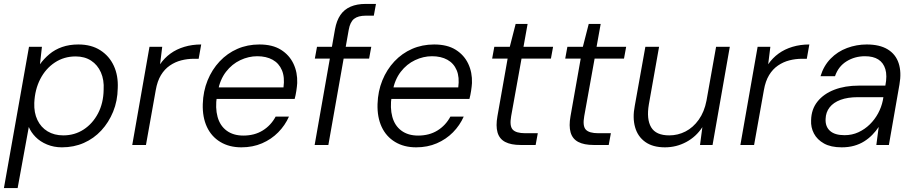

<svg xmlns="http://www.w3.org/2000/svg" viewBox="-33 -740 4672 980"><path d="M-13 220 115 -501H181L171 -412Q191 -440 219 -463.5Q247 -487 284 -500Q321 -513 367 -513Q433 -513 479 -483.5Q525 -454 548 -404Q571 -354 568 -290Q567 -225 544.5 -170Q522 -115 484 -74Q446 -33 395 -10.5Q344 12 283 12Q242 12 207 -2.5Q172 -17 148.5 -41Q125 -65 114 -92L57 220ZM290 -49Q348 -49 394 -79Q440 -109 467.5 -161.5Q495 -214 496 -282Q499 -332 482 -370.5Q465 -409 432 -430.5Q399 -452 353 -452Q294 -452 247 -421Q200 -390 172.5 -336.5Q145 -283 142 -215Q140 -165 158 -127.5Q176 -90 210 -69.5Q244 -49 290 -49Z M642 0 730 -501H795L784 -412Q806 -444 837 -466.5Q868 -489 908 -501Q948 -513 994 -513L981 -440H957Q924 -440 892.5 -432Q861 -424 834 -405.5Q807 -387 788.5 -356.5Q770 -326 762 -280L712 0Z M1199 12Q1137 12 1091.5 -15.5Q1046 -43 1023 -92.5Q1000 -142 1002 -209Q1004 -274 1026.5 -329.5Q1049 -385 1088 -426.5Q1127 -468 1178.5 -490.5Q1230 -513 1291 -513Q1358 -513 1401 -486Q1444 -459 1465 -414.5Q1486 -370 1484 -316Q1483 -299 1479.5 -276Q1476 -253 1471 -235H1057L1067 -294H1414Q1421 -346 1406 -381.5Q1391 -417 1358.5 -435Q1326 -453 1280 -453Q1236 -453 1193.5 -433Q1151 -413 1120.5 -373.5Q1090 -334 1079 -275L1074 -249Q1065 -189 1077.5 -143.5Q1090 -98 1124 -73Q1158 -48 1209 -48Q1266 -48 1308 -74Q1350 -100 1374 -145H1442Q1422 -100 1387 -64.5Q1352 -29 1304.5 -8.5Q1257 12 1199 12Z M1573 0 1677 -591Q1685 -635 1704.5 -663.5Q1724 -692 1756.5 -706Q1789 -720 1833 -720H1886L1875 -660H1834Q1795 -660 1774.5 -644Q1754 -628 1747 -588L1643 0ZM1574 -441 1585 -501H1862L1851 -441Z M2091 12Q2029 12 1983.5 -15.5Q1938 -43 1915 -92.5Q1892 -142 1894 -209Q1896 -274 1918.5 -329.5Q1941 -385 1980 -426.5Q2019 -468 2070.5 -490.5Q2122 -513 2183 -513Q2250 -513 2293 -486Q2336 -459 2357 -414.5Q2378 -370 2376 -316Q2375 -299 2371.5 -276Q2368 -253 2363 -235H1949L1959 -294H2306Q2313 -346 2298 -381.5Q2283 -417 2250.5 -435Q2218 -453 2172 -453Q2128 -453 2085.5 -433Q2043 -413 2012.5 -373.5Q1982 -334 1971 -275L1966 -249Q1957 -189 1969.5 -143.5Q1982 -98 2016 -73Q2050 -48 2101 -48Q2158 -48 2200 -74Q2242 -100 2266 -145H2334Q2314 -100 2279 -64.5Q2244 -29 2196.5 -8.5Q2149 12 2091 12Z M2625 0Q2575 0 2545.5 -15.5Q2516 -31 2506.5 -64Q2497 -97 2506 -147L2558 -441H2479L2490 -501H2569L2599 -618H2660L2639 -501H2790L2779 -441H2629L2576 -147Q2567 -97 2584 -78.5Q2601 -60 2648 -60H2712L2701 0Z M2998 0Q2948 0 2918.5 -15.5Q2889 -31 2879.5 -64Q2870 -97 2879 -147L2931 -441H2852L2863 -501H2942L2972 -618H3033L3012 -501H3163L3152 -441H3002L2949 -147Q2940 -97 2957 -78.5Q2974 -60 3021 -60H3085L3074 0Z M3361 12Q3299 12 3260.5 -15.5Q3222 -43 3208.5 -91Q3195 -139 3207 -200L3261 -501H3331L3279 -208Q3266 -132 3290.5 -90.5Q3315 -49 3383 -49Q3427 -49 3466 -69Q3505 -89 3533.5 -129Q3562 -169 3573 -226L3622 -501H3692L3604 0H3540L3552 -91Q3520 -42 3469.5 -15Q3419 12 3361 12Z M3746 0 3834 -501H3899L3888 -412Q3910 -444 3941 -466.5Q3972 -489 4012 -501Q4052 -513 4098 -513L4085 -440H4061Q4028 -440 3996.5 -432Q3965 -424 3938 -405.5Q3911 -387 3892.5 -356.5Q3874 -326 3866 -280L3816 0Z M4263 12Q4208 12 4173 -7.5Q4138 -27 4121.5 -58.5Q4105 -90 4107 -126Q4108 -182 4139.5 -221.5Q4171 -261 4225.5 -282Q4280 -303 4351 -303H4486Q4496 -354 4486 -387Q4476 -420 4450 -436.5Q4424 -453 4382 -453Q4330 -453 4288 -427Q4246 -401 4229 -351H4155Q4171 -404 4206.5 -440.5Q4242 -477 4290.5 -495Q4339 -513 4391 -513Q4457 -513 4498 -488Q4539 -463 4554 -417Q4569 -371 4558 -309L4504 0H4440L4452 -92Q4438 -71 4419.5 -52Q4401 -33 4378 -18.5Q4355 -4 4326.5 4Q4298 12 4263 12ZM4278 -50Q4316 -50 4348.5 -65Q4381 -80 4406.5 -105Q4432 -130 4449 -161.5Q4466 -193 4473 -227L4476 -244H4346Q4294 -244 4257.5 -230.5Q4221 -217 4201.5 -192Q4182 -167 4181 -133Q4179 -94 4203.5 -72Q4228 -50 4278 -50Z"/></svg>

Font: DM Sans 17pt Light
Style: Italic
Weight: 300
Italic angle: -10°
Version: Version 4.004;gftools[0.9.30]